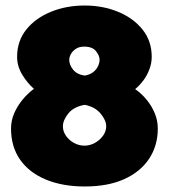

<svg xmlns="http://www.w3.org/2000/svg" viewBox="-20 -663 612 696"><path d="M287 -643Q220 -643 164 -620Q108 -597 75 -555.5Q42 -514 42 -457Q42 -423 60.5 -392.5Q79 -362 103 -341Q81 -325 62 -302Q43 -279 31.5 -252.5Q20 -226 20 -197Q20 -131 53 -84Q86 -37 146.5 -12Q207 13 287 13Q371 13 430 -13.5Q489 -40 520.5 -87.5Q552 -135 552 -197Q552 -226 541 -252.5Q530 -279 511.5 -301.5Q493 -324 470 -340Q487 -354 500.5 -372.5Q514 -391 522 -413Q530 -435 530 -457Q530 -514 497 -555.5Q464 -597 408.5 -620Q353 -643 287 -643ZM285 -494Q315 -494 328 -477.5Q341 -461 341 -447Q341 -435 335 -422.5Q329 -410 317 -401Q305 -392 287 -389Q259 -393 245 -410.5Q231 -428 231 -446Q231 -456 237 -467Q243 -478 255 -486Q267 -494 285 -494ZM287 -283Q324 -276 344.5 -251.5Q365 -227 365 -205Q365 -187 353.5 -171Q342 -155 324 -145Q306 -135 286 -135Q266 -135 248 -145Q230 -155 219 -171Q208 -187 208 -205Q208 -227 227.5 -251.5Q247 -276 287 -283Z"/></svg>

Font: Catamaran Black
Style: Regular
Weight: 900
Designer: Pria Ravichandran
Version: Version 2.000